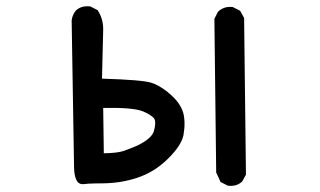

<svg xmlns="http://www.w3.org/2000/svg" viewBox="-20 -592 1040 624"><path d="M719.2 10.7 699.7 1 696.8 -0.5 695.3 -3.9 683.6 -29.3 682.6 -30.8V-33.2L676.8 -528.3V-530.8L677.7 -532.7L687.5 -552.2L688.5 -553.7L689.9 -555.2Q708.5 -571.8 734.4 -569.3H736.3L737.8 -568.4L757.3 -558.6L760.3 -557.1L761.7 -554.7L772.5 -535.2L773.4 -532.7V-530.3L779.3 -27.3V-24.9L778.3 -22.5L767.6 -2.9L766.6 -1.5L765.1 -0.5Q748.5 14.2 722.7 11.7H720.7ZM309.6 3.9Q297.4 3.9 286.9 4.2Q276.4 4.4 268.1 4.9Q259.8 5.4 252.9 6.3Q235.8 8.3 228.5 -6.6Q221.2 -21.5 220.7 -46.9L212.9 -524.4V-524.9V-525.4Q213.9 -534.7 217.5 -543Q221.2 -551.3 227.1 -558.1L227.5 -558.6L228 -559.1Q244.6 -573.7 271.5 -571.3H273.4L274.9 -570.3L294.4 -560.5L296.9 -559.6L298.3 -557.1Q306.6 -544.4 311 -529.3Q315.4 -514.2 315.4 -497.1L311.5 -336.4Q443.4 -332.5 472.7 -322.8Q483.4 -319.3 494.1 -313.5Q504.9 -307.6 515.4 -300Q525.9 -292.5 536.6 -282.7Q570.3 -252 577.1 -218.8Q579.1 -208 579.6 -197Q580.1 -186 579.1 -174.8Q578.1 -163.6 576.2 -152.3Q568.4 -117.2 524.4 -74.7Q481 -32.2 425.8 -14.2Q371.6 3.9 309.6 3.9ZM426.8 -119.1Q449.7 -130.4 463.1 -142.1Q476.6 -153.8 480 -165.5Q483.9 -178.7 484.4 -188.7Q484.9 -198.7 482.4 -204.1Q481.4 -207 477.3 -210.9Q473.1 -214.8 464.8 -220Q456.5 -225.1 444.8 -230Q412.1 -243.2 315.4 -241.2L317.4 -93.8Q362.8 -94.7 382.3 -101.6Q405.8 -109.9 426.8 -119.1Z"/></svg>

Font: NaikaiFont
Style: Bold
Weight: 700
Version: Version 1.89